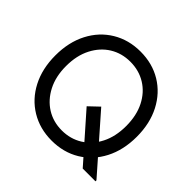

<svg xmlns="http://www.w3.org/2000/svg" viewBox="-174 -904 1107 1107"><g transform="rotate(45 380.0 -350.0)"><path d="M621 0 383 -270 444 -328 725 -8V0ZM380 13Q284 13 208.5 -32.5Q133 -78 90.5 -160Q48 -242 48 -350Q48 -458 90.5 -540Q133 -622 208.5 -667.5Q284 -713 380 -713Q477 -713 552 -667.5Q627 -622 669.5 -540Q712 -458 712 -350Q712 -242 669.5 -160Q627 -78 552 -32.5Q477 13 380 13ZM380 -70Q450 -70 505.5 -104.5Q561 -139 593 -202Q625 -265 625 -350Q625 -436 593 -499Q561 -562 505.5 -596Q450 -630 380 -630Q310 -630 255 -596Q200 -562 167.5 -499Q135 -436 135 -350Q135 -265 167.5 -202Q200 -139 255 -104.5Q310 -70 380 -70Z"/></g></svg>

Font: Fustat Medium
Style: Regular
Weight: 500
Designer: Mohamed Gaber, Khaled Hosny, Laura Garcia Mut
Foundry: Kief Type Foundry, Alif Type Foundry, Hard Type Foundry
Version: Version 1.007